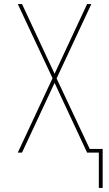

<svg xmlns="http://www.w3.org/2000/svg" viewBox="-20 -755 540 950"><path d="M469 175V0H411L250 -345L89 0H68L240 -368L68 -735H89L250 -390L411 -735H432L260 -367L424 -18H488V175Z"/></svg>

Font: Iosevka SS04 Thin
Style: Regular
Weight: 100
Monospace: yes
Designer: Belleve Invis
Foundry: Belleve Invis
Version: Version 19.0.0; ttfautohint (v1.8.4)